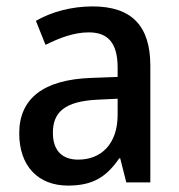

<svg xmlns="http://www.w3.org/2000/svg" viewBox="-20 -569 560 599"><path d="M269 -549C201 -549 139 -531 92 -504L122 -429C166 -451 211 -468 257 -468C315 -468 347 -437 347 -358V-329L266 -326C116 -321 40 -262 40 -153C40 -51 99 10 192 10C270 10 312 -17 352 -75H355L374 0H449V-364C449 -488 391 -549 269 -549ZM284 -258 347 -261V-211C347 -119 295 -71 224 -71C176 -71 145 -97 145 -155C145 -219 182 -253 284 -258Z"/></svg>

Font: Noto Sans Khmer SemiCondensed Medium
Style: Regular
Weight: 500
Width: 4
Designer: Danh Hong and the Monotype Design Team
Foundry: Monotype Imaging Inc.
Version: Version 2.004